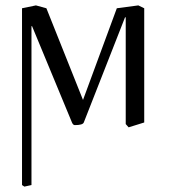

<svg xmlns="http://www.w3.org/2000/svg" viewBox="-20 -462 633 715"><path d="M448.2 0V-397L445.8 -397.9L292 -5.9Q288.1 3.9 258.8 3.9Q252 3.9 248 -5.9L99.1 -365.2L97.2 -363.8V227.1L70.8 232.9L62 227.1V-431.2L113.8 -441.9L152.8 -431.2L289.1 -89.8L415 -431.2L495.1 -441.9L517.1 -431.2V-5.9L459 12.2Z"/></svg>

Font: Biolilbert
Style: Regular
Weight: 400
Designer: Philipp H. Poll
Foundry: Philipp H. Poll
Version: Version 1.1.0